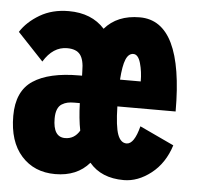

<svg xmlns="http://www.w3.org/2000/svg" viewBox="-43 -558 657 614"><g transform="rotate(5 285.0 -250.5)"><path d="M177 -106.5Q207 -106.5 223.5 -134.5Q216 -172 214.5 -222H197.5Q184.5 -222 175.2 -220Q166 -218 157 -212.5Q148 -207 143.2 -195.2Q138.5 -183.5 138.5 -166Q138.5 -106.5 177 -106.5ZM336 -308H402.5Q402.5 -339.5 394.8 -366.5Q387 -393.5 371.5 -393.5Q356 -393.5 347.5 -373.2Q339 -353 336 -308ZM155.5 11Q88 11 47 -34.8Q6 -80.5 6 -163Q6 -242.5 57 -276.2Q108 -310 205 -310H214L213.5 -324.5Q213.5 -361 201 -377.2Q188.5 -393.5 159 -393.5Q113.5 -393.5 83.5 -344L0.5 -432Q21.5 -465 61.2 -488.5Q101 -512 154 -512Q227.5 -512 269.5 -465.5Q309.5 -512 382 -512Q522 -512 522 -222H335Q336.5 -157.5 346 -132Q355.5 -106.5 374.5 -106.5Q399 -106.5 414 -165L524 -113.5Q505.5 -55 463.2 -22Q421 11 375.5 11Q303.5 11 265 -35Q225.5 11 155.5 11Z"/></g></svg>

Font: League Mono Narrow ExtraBold
Style: Regular
Weight: 800
Width: 3
Designer: Tyler Finck
Foundry: The League of Moveable Type / Tyler Finck
Version: Version 2.210